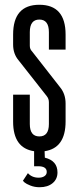

<svg xmlns="http://www.w3.org/2000/svg" viewBox="-20 -775 330 805"><path d="M35 -378H105V-255Q105 -203 145 -203Q185 -203 185 -255V-346Q185 -361 176 -372L58 -522Q35 -549 35 -588V-630Q35 -755 145 -755Q255 -755 255 -630V-567H185V-640Q185 -693 145 -693Q105 -693 105 -640V-583Q105 -569 114 -560L232 -409Q255 -381 255 -341V-266Q255 -154 167 -141L168 -114Q221 -101 221 -52Q221 -24 200.5 -7Q180 10 146 10Q125 10 107.5 3Q90 -4 83 -10L76 -17L97 -49Q114 -30 142 -30Q157 -30 166.5 -36.5Q176 -43 176 -54Q176 -78 140 -78H123V-141Q35 -154 35 -265Z"/></svg>

Font: Exetegue
Style: Regular
Weight: 400
Designer: Fábio Duarte Martins
Foundry: Fábio Duarte Martins
Version: Version 0.001